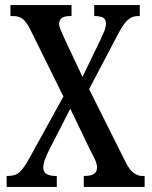

<svg xmlns="http://www.w3.org/2000/svg" viewBox="-20 -734 596 754"><path d="M6 0V-43H11Q41 -43 57.5 -58.5Q74 -74 95 -112L229 -355L99 -618Q85 -646 70.5 -658.5Q56 -671 31 -671H21V-714H261V-671H258Q230 -671 221 -662Q212 -653 212 -641Q212 -631 219 -614.5Q226 -598 233 -583L304 -432L376 -581Q384 -598 390 -613Q396 -628 396 -642Q396 -660 383.5 -665.5Q371 -671 352 -671H350V-714H529V-671H522Q499 -671 482 -656Q465 -641 443 -599L330 -384L474 -96Q489 -66 505.5 -54.5Q522 -43 537 -43H548V0H309V-43H313Q361 -43 361 -76Q361 -88 356 -100.5Q351 -113 334 -145L256 -307L175 -149Q165 -130 157.5 -110.5Q150 -91 150 -75Q150 -43 200 -43H203V0Z"/></svg>

Font: Noto Serif ExtraCondensed Medium
Style: Regular
Weight: 500
Width: 2
Designer: Monotype Design Team
Foundry: Monotype Imaging Inc.
Version: Version 2.015